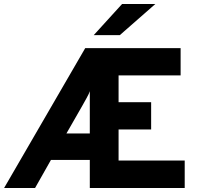

<svg xmlns="http://www.w3.org/2000/svg" viewBox="-44 -941 986 961"><path d="M-23.5 0 382.5 -700H860V-563.5H549.5V-429.5H712.5V-293H549.5V-137.5H880.5V0H405.5V-140.5H211L131.5 0ZM288.5 -273H405.5V-484.5Q402.5 -473.5 389.2 -449.8Q376 -426 367 -410ZM425 -765 567 -921H733.5L555.5 -765Z"/></svg>

Font: Overpass ExtraBold
Style: Regular
Weight: 800
Designer: Delve Withrington, Dave Bailey, Thomas Jockin
Foundry: Delve Fonts LLC
Version: Version 4.000; ttfautohint (v1.8.3)